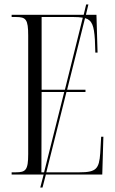

<svg xmlns="http://www.w3.org/2000/svg" viewBox="-20 -780 516 858"><path d="M32 0H175L160 58H170L185 0H437L442 -169H432L428 -96C423 -25 410 -10 335 -10H187L277 -369H362V-379H280L360 -699C392 -690 400 -664 404 -603L406 -545H416L411 -714H364L375 -760H365L354 -714H32V-704H51C96 -704 106 -694 106 -621V-91C106 -20 95 -10 51 -10H32ZM166 -379V-704H307C325 -704 339 -703 350 -701L270 -379ZM165 -10 166 -369H267L177 -10Z"/></svg>

Font: Noto Serif Display ExtraCondensed Light
Style: Regular
Weight: 300
Width: 2
Designer: Monotype Design Team
Foundry: Monotype Imaging Inc.
Version: Version 2.009